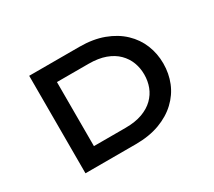

<svg xmlns="http://www.w3.org/2000/svg" viewBox="-131 -947 1328 1194"><g transform="rotate(-30 533.0 -350.0)"><path d="M178 0V-700H539Q636 -700 711 -672Q786 -644 837 -595.5Q888 -547 913.5 -484Q939 -421 939 -350Q939 -278 913.5 -215Q888 -152 836.5 -103.5Q785 -55 710.5 -27.5Q636 0 539 0ZM308 -101 298 -120H534Q605 -120 655.5 -138.5Q706 -157 738.5 -189Q771 -221 786.5 -262Q802 -303 802 -350Q802 -396 786.5 -437Q771 -478 738.5 -510.5Q706 -543 655.5 -561.5Q605 -580 534 -580H295L308 -597Z"/></g></svg>

Font: Lexend Zetta Medium
Style: Regular
Weight: 500
Designer: Bonnie Shaver-Troup, Thomas Jockin
Foundry: Lexend
Version: Version 1.007